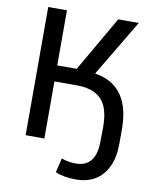

<svg xmlns="http://www.w3.org/2000/svg" viewBox="-96 -778 842 1040"><g transform="rotate(10 325.0 -258.0)"><path d="M392 189Q360 189 331 184Q302 179 280 169L299 90Q317 97 337 100.5Q357 104 378 104Q432 104 460.5 69Q489 34 489 -40L490 -117Q490 -185 471 -228.5Q452 -272 412 -293Q372 -314 311 -314H187V0H84V-705H187V-402H311L282 -381L469 -705H582L378 -363L361 -398Q436 -394 487.5 -362.5Q539 -331 565.5 -271Q592 -211 592 -122V-43Q592 32 567.5 84Q543 136 498.5 162.5Q454 189 392 189Z"/></g></svg>

Font: Nunito Sans 10pt SemiCondensed SemiBold
Style: Regular
Weight: 600
Width: 4
Designer: Vernon Adams
Foundry: Vernon Adams
Version: Version 3.101;gftools[0.9.27]